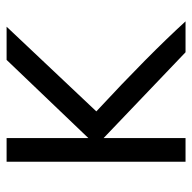

<svg xmlns="http://www.w3.org/2000/svg" viewBox="-20 -560 580 579"><g transform="rotate(-90 269.5 -270.0)"><path d="M143.1 0H71.8V-539.6H143.1V-293L378.9 -539.6H479L223.6 -269Q394 -110.8 495.1 0H401.9L143.1 -247.1Z"/></g></svg>

Font: Oxygen-Regular
Style: Regular
Weight: 400
Designer: Vernon Adams
Foundry: Vernon Adams
Version: Version Release 0.2.3 webfont; ttfautohint (v0.93.3-1d66) -l